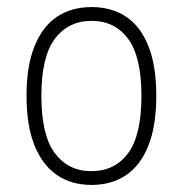

<svg xmlns="http://www.w3.org/2000/svg" viewBox="-20 -515 517 543"><path d="M239 8Q182 8 141 -20Q100 -48 77.5 -104Q55 -160 55 -244Q55 -328 77.5 -384Q100 -440 141 -467.5Q182 -495 239 -495Q296 -495 337 -467.5Q378 -440 400 -384Q422 -328 422 -244Q422 -160 400 -104Q378 -48 337 -20Q296 8 239 8ZM238 -31Q305 -31 342.5 -82Q380 -133 380 -244Q380 -354 342.5 -405Q305 -456 239 -456Q173 -456 135 -405Q97 -354 97 -244Q97 -133 135 -82Q173 -31 238 -31Z"/></svg>

Font: Nunito Sans 10pt Condensed ExtraLight
Style: Regular
Weight: 250
Width: 3
Designer: Vernon Adams
Foundry: Vernon Adams
Version: Version 3.101;gftools[0.9.27]